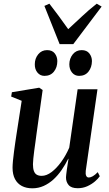

<svg xmlns="http://www.w3.org/2000/svg" viewBox="-20 -1009 588 1040"><path d="M155 11Q122.5 11 98.5 -1.5Q74.5 -14 61.2 -39Q48 -64 48 -100.5Q48 -115 50.2 -138.5Q52.5 -162 56 -188.5Q59.5 -215 63 -239.2Q66.5 -263.5 69 -279L97.5 -463L40.5 -486L44.5 -509.5L192.5 -534L211 -521.5L177.5 -281.5Q175.5 -263 172 -239.8Q168.5 -216.5 165.5 -193.2Q162.5 -170 160.5 -150.2Q158.5 -130.5 158.5 -119.5Q158.5 -97 163.5 -83Q168.5 -69 179 -62.8Q189.5 -56.5 206 -56.5Q232 -56.5 259.5 -77.2Q287 -98 312 -132.8Q337 -167.5 355 -209L400.5 -525.5H508L444.5 -84Q442.5 -66.5 446.8 -57Q451 -47.5 461 -47.5Q470.5 -47.5 482.8 -54.5Q495 -61.5 509.5 -76.5L520.5 -54.5Q512 -41.5 494.2 -26.2Q476.5 -11 452.8 -0.2Q429 10.5 401 10.5Q366 10.5 351.5 -7Q337 -24.5 337.5 -49Q337.5 -52.5 338.8 -64Q340 -75.5 342.2 -90.8Q344.5 -106 346.8 -121.5Q349 -137 351 -148.5L349.5 -149Q334 -117.5 314 -88.5Q294 -59.5 269.8 -37.2Q245.5 -15 216.8 -2Q188 11 155 11ZM221 -598Q197.5 -598 182.8 -616Q168 -634 168.5 -661Q168.5 -692 187 -714.8Q205.5 -737.5 235 -737.5Q263 -737.5 276.8 -719.5Q290.5 -701.5 290.5 -678Q290.5 -644 272 -621Q253.5 -598 221 -598ZM408.5 -598Q385 -598 370.2 -616Q355.5 -634 355.5 -661Q356 -692 374.2 -714.8Q392.5 -737.5 422.5 -737.5Q450 -737.5 464 -719.5Q478 -701.5 478 -678Q477.5 -644 459.2 -621Q441 -598 408.5 -598ZM303 -770 220.5 -977 247.5 -989Q271.5 -958.5 297.2 -923.5Q323 -888.5 349.5 -851Q387 -885 423.5 -919.8Q460 -954.5 504 -989L530.5 -973.5L377 -770Z"/></svg>

Font: Merriweather 96pt Medium
Style: Italic
Weight: 500
Italic angle: -7.8°
Version: Version 2.101